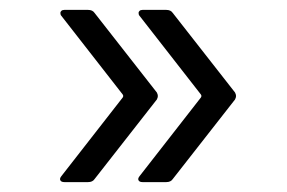

<svg xmlns="http://www.w3.org/2000/svg" viewBox="-20 -475 580 388"><path d="M104 -119 228 -278Q230 -281 228 -284L104 -443Q102 -445 102 -449Q102 -451 104 -453Q106 -455 110 -455H158Q167 -455 171 -449L297 -288Q299 -284 299 -281Q299 -278 297 -274L171 -113Q167 -107 158 -107H110Q104 -107 102 -110.5Q100 -114 104 -119ZM262 -119 386 -278Q388 -281 386 -284L262 -443Q260 -445 260 -449Q260 -451 262 -453Q264 -455 268 -455H316Q325 -455 329 -449L455 -288Q457 -284 457 -281Q457 -278 455 -274L329 -113Q325 -107 316 -107H268Q262 -107 260 -110.5Q258 -114 262 -119Z"/></svg>

Font: Barlow GEO
Style: Regular
Weight: 400
Designer: Jeremy Tribby
Foundry: Tribby Type
Version: Version 1.408